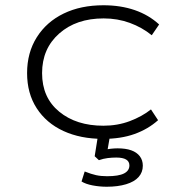

<svg xmlns="http://www.w3.org/2000/svg" viewBox="-20 -520 658 730"><path d="M372 8Q286 8 221 -22Q156 -52 119.5 -108.5Q83 -165 83 -242Q83 -320 120 -378.5Q157 -437 222 -468.5Q287 -500 373 -500Q439 -500 492.5 -481.5Q546 -463 585 -427L557 -386Q520 -416 473.5 -433Q427 -450 374 -450Q270 -450 205 -392.5Q140 -335 140 -242Q140 -149 205 -95.5Q270 -42 373 -42Q427 -42 473.5 -59.5Q520 -77 554 -104L581 -63Q543 -29 491.5 -10.5Q440 8 372 8ZM386 190Q359 190 332.5 185Q306 180 290 170L302 132Q327 142 345.5 146Q364 150 387 150Q431 150 451.5 139.5Q472 129 472 109Q472 94 459.5 86.5Q447 79 422 79Q406 79 389.5 81Q373 83 356 89L340 74L355 -20H401L388 55L366 52Q387 47 401.5 45.5Q416 44 427 44Q458 44 479 51.5Q500 59 511.5 74Q523 89 523 110Q523 135 507 153Q491 171 459.5 180.5Q428 190 386 190Z"/></svg>

Font: Nunito Sans 7pt Expanded ExtraLight
Style: Regular
Weight: 250
Width: 7
Designer: Vernon Adams
Foundry: Vernon Adams
Version: Version 3.101;gftools[0.9.27]